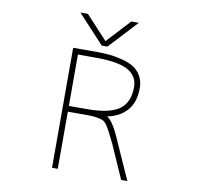

<svg xmlns="http://www.w3.org/2000/svg" viewBox="-98 -1052 1196 1157"><g transform="rotate(10 500.0 -473.5)"><path d="M330.1 -382.8H440.4Q578.1 -382.8 637.7 -425.3Q697.3 -467.8 697.3 -562.5Q697.3 -628.9 638.2 -663.1Q579.1 -697.3 440.4 -697.3H330.1ZM300.8 -949.2H346.7L479.5 -805.7L612.3 -949.2H658.2L497.1 -775.4H461.9ZM568.4 -360.4Q586.9 -348.6 603.5 -324.2Q626 -292 659.2 -214.8L755.9 2H717.8L627.9 -202.1Q605.5 -249 592.8 -272.5Q580.1 -295.9 567.9 -313.5Q555.7 -331.1 538.1 -336.4Q520.5 -341.8 500.5 -344.7Q480.5 -347.7 440.4 -347.7H330.1V2H294.9V-732.4H440.4Q482.4 -732.4 517.6 -729Q552.7 -725.6 593.8 -715.3Q634.8 -705.1 664.1 -688Q693.4 -670.9 712.9 -638.7Q732.4 -606.4 732.4 -562.5Q732.4 -473.6 686.5 -423.8Q645.5 -377 568.4 -360.4Z"/></g></svg>

Font: GenEi Gothic M ExtraLight
Style: Regular
Weight: 200
Designer: o_tamon (Modified); [Source Han Sans]
Ryoko NISHIZUKA  (kana & ideographs); Paul D. Hunt (Latin, Greek & Cyrillic); Wenl
Version: Version 1.1a;Original Version 1.004